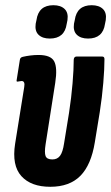

<svg xmlns="http://www.w3.org/2000/svg" viewBox="-20 -711 427 737"><path d="M173 6Q99 6 62 -35Q25 -76 38 -159L73 -377Q77 -400 63 -400Q59 -400 55.5 -399Q52 -398 49 -398Q42 -396 44 -404L56 -480Q57 -491 68 -493Q81 -496 96.5 -498Q112 -500 128 -500Q175 -500 188 -475.5Q201 -451 192 -393L155 -157Q150 -125 155 -112Q160 -99 181 -99Q200 -99 210.5 -113Q221 -127 226 -161L245 -278Q254 -337 258.5 -391Q263 -445 263 -482Q264 -494 274 -494H372Q381 -494 381 -484Q381 -447 376.5 -393Q372 -339 363 -281L344 -165Q330 -78 288.5 -36Q247 6 173 6ZM318 -563Q290 -563 275 -577.5Q260 -592 264 -620L267 -634Q275 -691 332 -691Q360 -691 375 -676.5Q390 -662 386 -634L383 -619Q375 -563 318 -563ZM171 -563Q143 -563 128 -577.5Q113 -592 117 -620L120 -634Q128 -691 185 -691Q213 -691 228 -676.5Q243 -662 239 -634L236 -619Q228 -563 171 -563Z"/></svg>

Font: Sofia Sans Extra Condensed ExtraBold
Style: Italic
Weight: 800
Italic angle: -9°
Designer: Botio Nikoltchev, Ani Petrova
Foundry: lettersoup
Version: Version 4.101; ttfautohint (v1.8.4.7-5d5b)